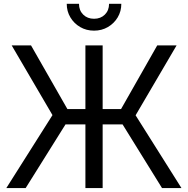

<svg xmlns="http://www.w3.org/2000/svg" viewBox="-20 -959 957 979"><path d="M503.4 -727.5V-402.8H597.2L781.7 -727.5H880.4L671.4 -371.1L905.3 0H806.2L605 -324.7H503.4V0H415.5V-324.7H314L110.8 0H12.2L247.6 -372.1L39.6 -727.5H138.2L323.7 -402.8H415.5V-727.5ZM459.5 -802.7Q420.4 -802.7 388.9 -821Q357.4 -839.4 338.9 -870.4Q320.3 -901.4 320.3 -939.5H382.8Q382.8 -905.8 404.3 -884.5Q425.8 -863.3 459.5 -863.3Q493.2 -863.3 514.6 -884.5Q536.1 -905.8 536.1 -939.5H598.6Q598.6 -901.4 580.1 -870.4Q561.5 -839.4 530 -821Q498.5 -802.7 459.5 -802.7Z"/></svg>

Font: Inter Display
Style: Regular
Weight: 400
Designer: Rasmus Andersson
Foundry: rsms
Version: Version 4.001;git-9221beed3